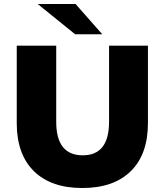

<svg xmlns="http://www.w3.org/2000/svg" viewBox="-20 -929 826 963"><path d="M64 -312V-700H262V-318Q262 -150 395 -150Q527 -150 527 -318V-700H722V-312Q722 -155 636 -70.5Q550 14 393 14Q236 14 150 -70.5Q64 -155 64 -312ZM169 -909H359L493 -757H357Z"/></svg>

Font: CMG Sans ExtraBold
Style: Regular
Weight: 800
Designer: Julieta Ulanovsky
Foundry: Julieta Ulanovsky
Version: Version 7.200